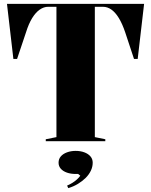

<svg xmlns="http://www.w3.org/2000/svg" viewBox="-20 -728 779 990"><path d="M216 0V-10L271 -21V-693H228Q206 -693 185 -678.5Q164 -664 146 -635Q128 -606 114 -561L68 -424H49L16 -708H723L690 -424H671L626 -560Q611 -605 593 -634.5Q575 -664 554.5 -678.5Q534 -693 511 -693H469V-21L523 -10V0ZM332 242 326 229Q340 223 353 215Q366 207 377 197Q388 187 394 178L383 169H370Q345 169 325 162Q305 155 293.5 142Q282 129 282 111Q282 92 293.5 78.5Q305 65 325.5 57.5Q346 50 370 50Q395 50 415 57.5Q435 65 446.5 78.5Q458 92 458 111Q458 132 448.5 152Q439 172 422 189Q405 206 382 220Q359 234 332 242Z"/></svg>

Font: Kalnia SemiBold
Style: Regular
Weight: 600
Designer: Frida Medrano
Foundry: Frida Medrano
Version: Version 1.105